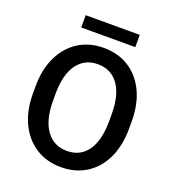

<svg xmlns="http://www.w3.org/2000/svg" viewBox="-154 -979 997 1106"><g transform="rotate(20 344.5 -426.0)"><path d="M639.2 -375V-335.9Q639.2 -228.5 602.3 -151.1Q565.4 -73.7 499.3 -32Q433.1 9.8 345.2 9.8Q258.3 9.8 191.7 -32Q125 -73.7 87.2 -151.1Q49.3 -228.5 49.3 -335.9V-375Q49.3 -482.4 86.9 -559.8Q124.5 -637.2 190.9 -679Q257.3 -720.7 344.2 -720.7Q432.1 -720.7 498.5 -679Q564.9 -637.2 602.1 -559.8Q639.2 -482.4 639.2 -375ZM516.6 -335.9V-376Q516.6 -494.6 471.2 -557.6Q425.8 -620.6 344.2 -620.6Q263.7 -620.6 218 -557.6Q172.4 -494.6 172.4 -376V-335.9Q172.4 -216.8 218.5 -153.3Q264.6 -89.8 345.2 -89.8Q427.2 -89.8 471.9 -153.3Q516.6 -216.8 516.6 -335.9ZM512.2 -861.8V-786.6H180.7V-861.8Z"/></g></svg>

Font: Vazirmatn FD Medium
Style: Regular
Weight: 500
Designer: Saber Rastikerdar
Foundry: Saber Rastikerdar
Version: Version 33.003